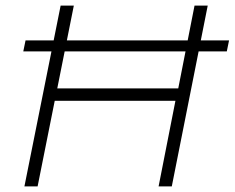

<svg xmlns="http://www.w3.org/2000/svg" viewBox="-20 -664 836 684"><path d="M720 -644 592 0H545L605 -305H175L114 0H67L196 -644H243L184 -349H615L673 -644ZM71 -520H796L788 -481H63Z"/></svg>

Font: Montserrat Ace
Style: Light Italic
Weight: 300
Italic angle: -11.3°
Designer: Julieta Ulanovsky
Foundry: Julieta Ulanovsky
Version: Version 1